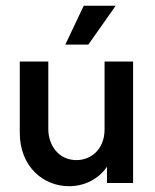

<svg xmlns="http://www.w3.org/2000/svg" viewBox="-20 -628 533 659"><path d="M204.2 -475H283.3L377.1 -608.3H267.4ZM216.7 11.1C269.4 11.1 317.4 -12.5 347.2 -55.6V0H436.8V-416.7H338.9V-184C338.9 -115.3 292.4 -78.5 242.4 -78.5C181.2 -78.5 145.8 -129.2 145.8 -185.4V-416.7H47.9V-172.2C47.9 -56.2 128.5 11.1 216.7 11.1Z"/></svg>

Font: Afacad Medium
Style: Regular
Weight: 500
Designer: Kristian Moeller
Foundry: Dicotype
Version: Version 1.000